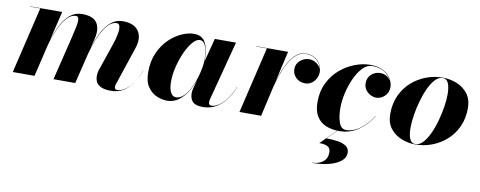

<svg xmlns="http://www.w3.org/2000/svg" viewBox="-62 -760 3263 1305"><g transform="rotate(10 1569.0 -107.5)"><path d="M451 0H301L376 -308Q385.5 -347.5 392 -379.8Q398.5 -412 396.2 -431Q394 -450 377 -450Q345 -450 316.5 -420Q288 -390 264.2 -338.2Q240.5 -286.5 222.5 -220.5L170 0H20L129 -458H60V-460H280L231 -256Q249 -314.5 274 -363.2Q299 -412 334 -441Q369 -470 417 -470Q494.5 -470 520.2 -428.8Q546 -387.5 529 -319L512.5 -252.5Q531 -312 556 -361.5Q581 -411 616 -440.5Q651 -470 698.5 -470Q776 -470 806.8 -424Q837.5 -378 813.5 -306L724.5 -39.5Q721.5 -30.5 721.5 -21.5Q721.5 -3 740.5 -3Q782 -3 823.5 -47.2Q865 -91.5 891 -164L892 -163Q863.5 -88 817 -39Q770.5 10 696 10Q587 10 587 -73.5Q587 -85 588.8 -94Q590.5 -103 592 -110L659 -306Q672 -344.5 678 -377.2Q684 -410 680 -430Q676 -450 659 -450Q614 -450 573.8 -387.2Q533.5 -324.5 504 -217Z M1291.5 -314Q1291.5 -306 1291 -298L1333.5 -460H1479.5L1371.5 -48Q1371 -43.5 1370.2 -38.8Q1369.5 -34 1369.5 -30Q1369.5 -21.5 1374 -15.2Q1378.5 -9 1388 -9Q1416.5 -9 1445.2 -30.8Q1474 -52.5 1498.5 -87.8Q1523 -123 1538 -164L1539.5 -163Q1511 -88 1458.5 -39Q1406 10 1331.5 10Q1283 10 1262.8 -10.5Q1242.5 -31 1242.5 -69Q1242.5 -73 1243.2 -82Q1244 -91 1245.5 -97L1264 -166.5Q1248.5 -121 1223.8 -80.8Q1199 -40.5 1164.5 -15.2Q1130 10 1085.5 10Q1051 10 1014.2 -5.5Q977.5 -21 952 -58Q926.5 -95 926.5 -160Q926.5 -235 952.2 -292.8Q978 -350.5 1018.2 -389.8Q1058.5 -429 1103.8 -449.2Q1149 -469.5 1188.5 -469.5Q1245.5 -469.5 1268.5 -426.2Q1291.5 -383 1291.5 -314ZM1289.5 -314Q1289.5 -344.5 1284 -372.2Q1278.5 -400 1266.8 -417.5Q1255 -435 1235.5 -435Q1211.5 -435 1186 -405.5Q1160.5 -376 1139 -328.8Q1117.5 -281.5 1104 -227Q1090.5 -172.5 1090.5 -122Q1090.5 -77 1103.8 -50Q1117 -23 1141.5 -23Q1172.5 -23 1199.5 -52.5Q1226.5 -82 1246.5 -128Q1266.5 -174 1278 -223.8Q1289.5 -273.5 1289.5 -314Z M1693 -458H1620V-460H1839L1791.5 -252.5Q1807.5 -305.5 1830.8 -355.2Q1854 -405 1886.2 -437.2Q1918.5 -469.5 1961.5 -469.5Q2014.5 -469.5 2044.8 -437.2Q2075 -405 2075 -361.5Q2075 -325 2050.2 -297Q2025.5 -269 1989.5 -269Q1952 -269 1926.5 -293.2Q1901 -317.5 1901 -352.5Q1901 -388 1928 -411.8Q1955 -435.5 1989 -435.5Q2017.5 -435.5 2041.5 -418.5Q2065.5 -401.5 2072 -377Q2067 -414 2038 -440.8Q2009 -467.5 1961.5 -467.5Q1925.5 -467.5 1897 -443.5Q1868.5 -419.5 1846.5 -380.8Q1824.5 -342 1808.5 -296.8Q1792.5 -251.5 1781.5 -208L1734 0H1584.5Z M2234 165Q2234 137 2215 125.5Q2196 114 2156 114L2273 -3H2275L2198 74Q2241.5 74 2277.8 80Q2314 86 2335.5 101.5Q2357 117 2357 145Q2357 181 2325.5 205.5Q2294 230 2242.8 242.5Q2191.5 255 2132 255V253Q2175 253 2204.5 230.2Q2234 207.5 2234 165ZM2501.5 -133Q2465.5 -73 2407.5 -31.5Q2349.5 10 2273 10Q2222.5 10 2182.2 -6.5Q2142 -23 2118.5 -60.2Q2095 -97.5 2095 -160Q2095 -234.5 2123.8 -292.2Q2152.5 -350 2199 -389.5Q2245.5 -429 2299.8 -449.5Q2354 -470 2405 -470Q2460.5 -470 2496.2 -450.2Q2532 -430.5 2549 -401.2Q2566 -372 2566 -344Q2566 -306 2540 -281.5Q2514 -257 2482 -257Q2463.5 -257 2443.2 -267Q2423 -277 2409 -296.2Q2395 -315.5 2395 -343Q2395 -380.5 2421.5 -403.8Q2448 -427 2482 -427Q2505.5 -427 2526 -414.8Q2546.5 -402.5 2556.5 -381Q2544 -414 2509.5 -439.2Q2475 -464.5 2421 -464.5Q2384.5 -464.5 2354.2 -433Q2324 -401.5 2301.8 -352.2Q2279.5 -303 2267.2 -248.5Q2255 -194 2255 -148Q2255 -88.5 2269.5 -46.8Q2284 -5 2318.5 -5Q2370.5 -5 2419 -42.8Q2467.5 -80.5 2499.5 -133Z M2799 10Q2750.5 10 2703.8 -8.2Q2657 -26.5 2626.5 -65.2Q2596 -104 2596 -166Q2596 -237.5 2622 -293.8Q2648 -350 2692.2 -389.2Q2736.5 -428.5 2791.8 -449.2Q2847 -470 2906 -470Q2954.5 -470 3001.2 -451.8Q3048 -433.5 3078.5 -394.8Q3109 -356 3109 -294Q3109 -223 3083 -166.5Q3057 -110 3012.8 -70.8Q2968.5 -31.5 2913.2 -10.8Q2858 10 2799 10ZM2799 7.5Q2827 7.5 2851.2 -18.5Q2875.5 -44.5 2895 -86.8Q2914.5 -129 2928.2 -178.5Q2942 -228 2949.5 -276.5Q2957 -325 2957 -362Q2957 -411.5 2945 -439.5Q2933 -467.5 2906 -467.5Q2878 -467.5 2853.8 -441.5Q2829.5 -415.5 2810 -373.2Q2790.5 -331 2776.8 -281.5Q2763 -232 2755.5 -183.5Q2748 -135 2748 -98Q2748 -48.5 2760 -20.5Q2772 7.5 2799 7.5Z"/></g></svg>

Font: Bodoni* 96
Style: Bold Italic
Weight: 700
Italic angle: -13°
Version: Version 2.2